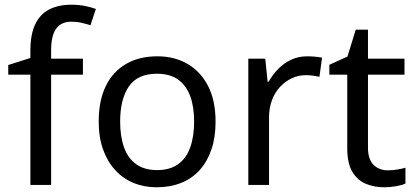

<svg xmlns="http://www.w3.org/2000/svg" viewBox="-20 -785 1763 815"><path d="M332 -468H197V0H109V-468H15V-509L109 -539V-570Q109 -639 129.5 -682Q150 -725 189 -745Q228 -765 283 -765Q315 -765 341.5 -759.5Q368 -754 387 -747L364 -678Q348 -683 327 -688Q306 -693 284 -693Q240 -693 218.5 -663.5Q197 -634 197 -571V-536H332Z M895 -269Q895 -202 877.5 -150.5Q860 -99 827.5 -63Q795 -27 748.5 -8.5Q702 10 645 10Q592 10 547 -8.5Q502 -27 469 -63Q436 -99 417.5 -150.5Q399 -202 399 -269Q399 -358 429 -419.5Q459 -481 515 -513.5Q571 -546 648 -546Q721 -546 776.5 -513.5Q832 -481 863.5 -419.5Q895 -358 895 -269ZM490 -269Q490 -206 506.5 -159.5Q523 -113 558 -88Q593 -63 647 -63Q701 -63 736 -88Q771 -113 787.5 -159.5Q804 -206 804 -269Q804 -333 787 -378Q770 -423 735.5 -447.5Q701 -472 646 -472Q564 -472 527 -418Q490 -364 490 -269Z M1284 -546Q1299 -546 1316.5 -544.5Q1334 -543 1347 -540L1336 -459Q1323 -462 1307.5 -464Q1292 -466 1278 -466Q1247 -466 1219 -453Q1191 -440 1169 -416.5Q1147 -393 1134.5 -360Q1122 -327 1122 -286V0H1034V-536H1106L1116 -438H1120Q1137 -468 1161 -492.5Q1185 -517 1216 -531.5Q1247 -546 1284 -546Z M1626 -62Q1646 -62 1667 -65.5Q1688 -69 1701 -73V-6Q1687 1 1661 5.5Q1635 10 1611 10Q1569 10 1533.5 -4.5Q1498 -19 1476 -55Q1454 -91 1454 -156V-468H1378V-510L1455 -545L1490 -659H1542V-536H1697V-468H1542V-158Q1542 -109 1565.5 -85.5Q1589 -62 1626 -62Z"/></svg>

Font: binaryv115
Style: Book
Weight: 400
Designer: Jelle Bosma - Monotype Design Team
Foundry: Monotype Imaging Inc.
Version: Version 2.003